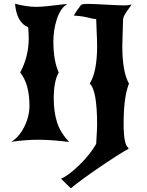

<svg xmlns="http://www.w3.org/2000/svg" viewBox="-20 -760 792 1036"><path d="M343 -739Q305 -714 286.5 -656Q268 -598 268 -537Q268 -432 297 -369Q270 -323 270 -228Q270 -157 287.5 -101Q305 -45 353 6Q257 -6 185 -6Q122 -6 41 5Q83 -20 111 -76Q139 -132 139 -189Q139 -306 89 -369Q135 -455 135 -553Q135 -582 132 -613Q70 -638 61 -740Q123 -723 177 -723Q215 -723 343 -739ZM362 256 309 204Q348 189 408 130.5Q468 72 499 16Q504 -67 504 -86Q504 -274 464 -309Q504 -372 504 -511Q504 -543 501.5 -592.5Q499 -642 499 -657Q486 -657 455.5 -665Q425 -673 378 -676Q392 -701 417 -733Q422 -739 456 -739Q479 -739 550.5 -735Q622 -731 647 -731Q681 -731 690 -737Q688 -731 666 -701Q644 -671 644 -653Q644 -635 642 -588.5Q640 -542 640 -512Q640 -371 676 -309Q647 -237 647 -94Q647 22 673 38V43Q619 73 518.5 141.5Q418 210 362 256Z"/></svg>

Font: NewRocker
Style: Regular
Weight: 400
Designer: Pablo Impallari, Brenda Gallo, Rodrigo Fuenzalida
Foundry: Pablo Impallari, Brenda Gallo, Rodrigo Fuenzalida
Version: Version 1.000